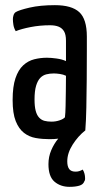

<svg xmlns="http://www.w3.org/2000/svg" viewBox="-20 -530 394 745"><path d="M250 195Q215 195 191.5 175Q168 155 168 107Q168 78 179 52.5Q190 27 206 8Q199 9 190 9.5Q181 10 172 10Q144 10 118.5 5.5Q93 1 73 -14.5Q53 -30 41 -60Q29 -90 29 -142Q29 -194 40 -226.5Q51 -259 70 -276.5Q89 -294 113 -300Q137 -306 162 -306Q178 -306 199.5 -303Q221 -300 236 -293V-372Q236 -396 228.5 -408.5Q221 -421 207.5 -426.5Q194 -432 174 -432Q135 -432 99 -425Q63 -418 41 -409Q34 -421 32 -433.5Q30 -446 30 -456Q30 -463 32.5 -471Q35 -479 41 -483Q54 -491 95 -500.5Q136 -510 193 -510Q258 -510 287.5 -483Q317 -456 317 -388V-335Q317 -278 316.5 -220.5Q316 -163 315 -112.5Q314 -62 311 -24Q283 -2 262 31Q241 64 241 96Q241 116 248.5 126Q256 136 273 136Q281 136 287.5 134Q294 132 301 128Q306 136 308 144.5Q310 153 310 159Q311 169 307 174Q303 186 287.5 190.5Q272 195 250 195ZM180 -58Q196 -58 211 -63Q226 -68 232 -75Q234 -91 234.5 -119Q235 -147 235.5 -178Q236 -209 236 -236Q226 -241 212.5 -243Q199 -245 189 -245Q173 -245 159.5 -241.5Q146 -238 136 -227.5Q126 -217 120 -197Q114 -177 114 -144Q114 -117 118.5 -100Q123 -83 132 -73.5Q141 -64 153 -61Q165 -58 180 -58Z"/></svg>

Font: Yanone Kaffeesatz ExtraLight
Style: Regular
Weight: 400
Version: Version 2.003